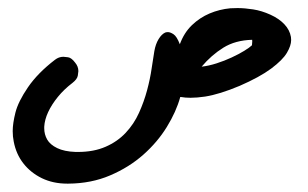

<svg xmlns="http://www.w3.org/2000/svg" viewBox="-20 -250 744 464"><path d="M467.3 -88.9Q484.4 -90.8 503.4 -96.9Q522.5 -103 539.8 -111.1Q557.1 -119.1 570.3 -127.2Q583.5 -135.3 588.9 -140.6Q589.4 -147.9 589.6 -149.7Q589.8 -151.4 589.4 -153.8Q548.8 -152.8 519.8 -134.8Q490.7 -116.7 467.3 -88.9ZM415.5 -15.6V-15.1Q405.8 20 383.3 56.6Q360.8 93.3 326.4 123.8Q292 154.3 246.3 173.8Q200.7 193.4 145 193.8H142.6Q108.4 193.8 81.3 180.7Q54.2 167.5 36.6 145Q19 122.6 13.2 92.3Q10.7 80.1 10.7 66.9Q10.7 48.3 17.3 22Q23.9 -4.4 47.6 -39.1Q71.3 -73.7 112.8 -105.5Q122.1 -112.8 133.3 -112.8Q136.2 -112.8 144.5 -111.6Q152.8 -110.4 161.6 -98.6Q169.4 -89.4 169.4 -78.1Q169.4 -75.7 168 -67.1Q166.5 -58.6 155.3 -49.8Q134.8 -34.2 119.9 -15.9Q105 2.4 96.4 20.8Q87.9 39.1 86.9 56.2V60.1Q86.9 74.7 94 87.2Q101.1 99.6 118.2 107.9Q135.3 116.2 162.6 117.2H168.5Q206.5 117.2 235.1 104.7Q263.7 92.3 283.7 71Q303.7 49.8 315.9 22.7Q328.1 -4.4 335.4 -31.7Q342.8 -59.1 346.4 -84.2Q350.1 -109.4 353 -126.5Q356 -143.6 363.3 -155.5Q370.6 -167.5 379.4 -171.4Q382.3 -172.4 385.7 -172.4Q391.6 -172.4 399.4 -167.2Q407.2 -162.1 414.6 -143.1Q424.8 -170.9 443.8 -189.2Q462.9 -207.5 486.6 -217.5Q510.3 -227.5 536.6 -230Q545.4 -230.5 554.2 -230.5Q571.3 -230.5 591.8 -227.3Q612.3 -224.1 633.3 -214.6Q654.3 -205.1 667.2 -191.4Q680.2 -177.7 683.1 -160.6Q683.6 -157.2 683.6 -153.3Q683.6 -139.6 673.3 -122.3Q663.1 -105 635.3 -84.2Q607.4 -63.5 559.1 -42.5Q510.3 -22 475.6 -16.6Q456.1 -13.7 440.4 -13.7Q427.7 -13.7 417 -15.6Z"/></svg>

Font: DimaLatifi
Style: regular
Weight: 400
Designer: R.Balvardi
Foundry: Dima Software Group
Version: Version 1.00;January 29, 2019;FontCreator 11.5.0.2427 64-bit